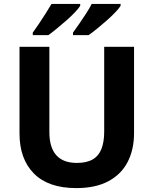

<svg xmlns="http://www.w3.org/2000/svg" viewBox="-20 -954 787 984"><path d="M667 -272Q667 -188 634.5 -124.5Q602 -61 536 -25.5Q470 10 371 10Q228 10 154 -64.5Q80 -139 80 -270V-714H233V-278Q233 -198 268.5 -158.5Q304 -119 374 -119Q424 -119 455 -137Q486 -155 500 -191Q514 -227 514 -279V-714H667ZM598 -924Q590 -911 571 -891Q552 -871 527 -849Q502 -827 477.5 -807Q453 -787 434 -774H354V-787Q368 -806 386 -832Q404 -858 421.5 -885Q439 -912 450 -934H598ZM391 -924Q383 -911 364 -891Q345 -871 320 -849Q295 -827 270.5 -807Q246 -787 228 -774H148V-787Q162 -806 179.5 -832Q197 -858 214 -885Q231 -912 244 -934H391Z"/></svg>

Font: Noto Sans Lao
Style: Bold
Weight: 700
Designer: Monotype Design Team
Foundry: Monotype Imaging Inc.
Version: Version 2.003